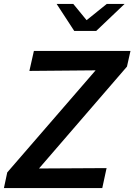

<svg xmlns="http://www.w3.org/2000/svg" viewBox="-24 -960 686 980"><path d="M-4 0 13 -80 464 -601 126 -598 149 -700H642L624 -620L175 -100L520 -102L498 0ZM355 -802 265 -940H350L418 -857L521 -940H612L467 -802Z"/></svg>

Font: Red Hat Mono Medium
Style: Italic
Weight: 500
Italic angle: -12°
Monospace: yes
Designer: Pentagram, MCKL
Foundry: Pentagram, MCKL
Version: Version 1.023; ttfautohint (v1.8.3)